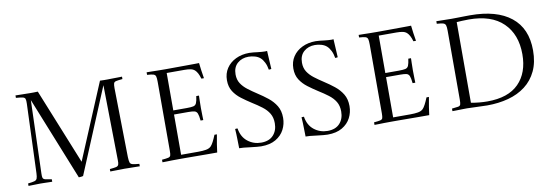

<svg xmlns="http://www.w3.org/2000/svg" viewBox="-55 -1087 4235 1475"><g transform="rotate(-10 2063.0 -349.5)"><path d="M507 -111 754 -700Q769 -699 786 -699Q803 -699 814 -699Q820 -699 835.5 -699.5Q851 -700 870 -700Q889 -700 904.5 -700.5Q920 -701 926 -701Q927 -692 926 -682H925Q891 -679 876 -675.5Q861 -672 857.5 -661Q854 -650 854 -624L863 -85Q864 -55 868.5 -42Q873 -29 889.5 -25Q906 -21 941 -18Q942 -9 941 1Q935 1 918.5 0.5Q902 0 882 0Q862 0 845.5 -0.5Q829 -1 823 -1Q817 -1 801.5 -0.5Q786 0 767.5 0Q749 0 733 0.5Q717 1 711 1Q710 -9 711 -18Q744 -21 759.5 -24.5Q775 -28 779.5 -39.5Q784 -51 783 -76L774 -661L499 -1Q494 1 483.5 2Q473 3 465 3L205 -645L187 -76Q186 -52 189.5 -41.5Q193 -31 208.5 -27Q224 -23 258 -18Q259 -9 258 1Q251 1 232 0.5Q213 0 194.5 -0.5Q176 -1 168 -1Q163 -1 142 -0.5Q121 0 100 0.5Q79 1 73 1Q72 -9 73 -18Q108 -22 123.5 -26.5Q139 -31 144 -44Q149 -57 150 -85L170 -624Q171 -650 167 -661Q163 -672 147 -675.5Q131 -679 95 -682Q94 -692 95 -701Q120 -701 148 -700Q176 -699 207 -699Q218 -699 236 -699Q254 -699 269 -700Z M1118 1Q1117 -9 1118 -19Q1152 -22 1167 -25.5Q1182 -29 1185.5 -40Q1189 -51 1189 -77V-614Q1189 -644 1185 -657Q1181 -670 1166.5 -674.5Q1152 -679 1118 -681Q1117 -691 1118 -701Q1143 -701 1160.5 -700.5Q1178 -700 1201.5 -699.5Q1225 -699 1266 -699Q1309 -699 1353 -699.5Q1397 -700 1435 -700Q1473 -700 1498 -700.5Q1523 -701 1527 -701Q1533 -644 1544 -580Q1533 -579 1524 -580Q1516 -607 1507 -623.5Q1498 -640 1488 -649Q1475 -661 1455.5 -665Q1436 -669 1407 -669H1269V-377H1374Q1409 -377 1426 -381Q1443 -385 1450 -401.5Q1457 -418 1462 -455Q1473 -456 1483 -455Q1483 -448 1482 -420.5Q1481 -393 1481 -359Q1481 -328 1482 -300.5Q1483 -273 1483 -264Q1474 -263 1462 -264Q1458 -304 1451 -320.5Q1444 -337 1428 -341Q1412 -345 1380 -345H1269V-31H1402Q1438 -31 1463.5 -35.5Q1489 -40 1503 -54Q1513 -64 1524.5 -86Q1536 -108 1548 -138Q1557 -139 1567 -138Q1559 -98 1553.5 -61Q1548 -24 1545 0Q1512 0 1469 0Q1426 0 1382 -0.5Q1338 -1 1302 -1Q1266 -1 1247 -1Q1213 -1 1191.5 -0.5Q1170 0 1154 0.5Q1138 1 1118 1Z M1717 -3Q1716 -35 1715.5 -73.5Q1715 -112 1712 -154Q1717 -155 1721.5 -155Q1726 -155 1731 -155Q1742 -87 1787.5 -51.5Q1833 -16 1892 -16Q1954 -16 1987 -52Q2020 -88 2020 -145Q2020 -190 2001 -221.5Q1982 -253 1948.5 -278.5Q1915 -304 1873 -330Q1834 -355 1797.5 -382.5Q1761 -410 1738 -446Q1715 -482 1715 -533Q1715 -586 1741.5 -626Q1768 -666 1814.5 -688.5Q1861 -711 1920 -711Q1938 -711 1952.5 -709Q1967 -707 1986 -705Q2005 -703 2017 -702Q2029 -701 2039 -701Q2041 -701 2046 -701Q2051 -701 2058 -702L2066 -560Q2060 -559 2055.5 -558.5Q2051 -558 2046 -558Q2041 -590 2028.5 -615Q2016 -640 2000 -654Q1983 -669 1958 -676Q1933 -683 1909 -683Q1857 -683 1822.5 -652.5Q1788 -622 1788 -566Q1788 -525 1807 -495.5Q1826 -466 1858 -441.5Q1890 -417 1930 -391Q1969 -366 2006 -336.5Q2043 -307 2066.5 -268.5Q2090 -230 2090 -175Q2090 -126 2068 -83.5Q2046 -41 2001 -14.5Q1956 12 1887 12Q1872 12 1853.5 10Q1835 8 1799 4Q1769 0 1751.5 -1.5Q1734 -3 1717 -3Z M2235 -3Q2234 -35 2233.5 -73.5Q2233 -112 2230 -154Q2235 -155 2239.5 -155Q2244 -155 2249 -155Q2260 -87 2305.5 -51.5Q2351 -16 2410 -16Q2472 -16 2505 -52Q2538 -88 2538 -145Q2538 -190 2519 -221.5Q2500 -253 2466.5 -278.5Q2433 -304 2391 -330Q2352 -355 2315.5 -382.5Q2279 -410 2256 -446Q2233 -482 2233 -533Q2233 -586 2259.5 -626Q2286 -666 2332.5 -688.5Q2379 -711 2438 -711Q2456 -711 2470.5 -709Q2485 -707 2504 -705Q2523 -703 2535 -702Q2547 -701 2557 -701Q2559 -701 2564 -701Q2569 -701 2576 -702L2584 -560Q2578 -559 2573.5 -558.5Q2569 -558 2564 -558Q2559 -590 2546.5 -615Q2534 -640 2518 -654Q2501 -669 2476 -676Q2451 -683 2427 -683Q2375 -683 2340.5 -652.5Q2306 -622 2306 -566Q2306 -525 2325 -495.5Q2344 -466 2376 -441.5Q2408 -417 2448 -391Q2487 -366 2524 -336.5Q2561 -307 2584.5 -268.5Q2608 -230 2608 -175Q2608 -126 2586 -83.5Q2564 -41 2519 -14.5Q2474 12 2405 12Q2390 12 2371.5 10Q2353 8 2317 4Q2287 0 2269.5 -1.5Q2252 -3 2235 -3Z M2772 1Q2771 -9 2772 -19Q2806 -22 2821 -25.5Q2836 -29 2839.5 -40Q2843 -51 2843 -77V-614Q2843 -644 2839 -657Q2835 -670 2820.5 -674.5Q2806 -679 2772 -681Q2771 -691 2772 -701Q2797 -701 2814.5 -700.5Q2832 -700 2855.5 -699.5Q2879 -699 2920 -699Q2963 -699 3007 -699.5Q3051 -700 3089 -700Q3127 -700 3152 -700.5Q3177 -701 3181 -701Q3187 -644 3198 -580Q3187 -579 3178 -580Q3170 -607 3161 -623.5Q3152 -640 3142 -649Q3129 -661 3109.5 -665Q3090 -669 3061 -669H2923V-377H3028Q3063 -377 3080 -381Q3097 -385 3104 -401.5Q3111 -418 3116 -455Q3127 -456 3137 -455Q3137 -448 3136 -420.5Q3135 -393 3135 -359Q3135 -328 3136 -300.5Q3137 -273 3137 -264Q3128 -263 3116 -264Q3112 -304 3105 -320.5Q3098 -337 3082 -341Q3066 -345 3034 -345H2923V-31H3056Q3092 -31 3117.5 -35.5Q3143 -40 3157 -54Q3167 -64 3178.5 -86Q3190 -108 3202 -138Q3211 -139 3221 -138Q3213 -98 3207.5 -61Q3202 -24 3199 0Q3166 0 3123 0Q3080 0 3036 -0.5Q2992 -1 2956 -1Q2920 -1 2901 -1Q2867 -1 2845.5 -0.5Q2824 0 2808 0.5Q2792 1 2772 1Z M3497 -699Q3516 -699 3542.5 -699.5Q3569 -700 3596 -700.5Q3623 -701 3641 -701Q3848 -701 3959.5 -612Q4071 -523 4071 -352Q4071 -259 4039 -191.5Q4007 -124 3950 -80.5Q3893 -37 3816.5 -16.5Q3740 4 3651 4Q3613 4 3568.5 1.5Q3524 -1 3494 -1Q3481 -1 3459.5 -0.5Q3438 0 3416.5 0.5Q3395 1 3380 1Q3379 -9 3380 -19Q3414 -22 3429 -25Q3444 -28 3447.5 -39.5Q3451 -51 3451 -77V-614Q3451 -644 3446.5 -657Q3442 -670 3427 -674.5Q3412 -679 3378 -681Q3377 -691 3378 -701Q3403 -701 3436 -700Q3469 -699 3497 -699ZM3531 -667V-38Q3563 -32 3595.5 -29Q3628 -26 3658 -26Q3821 -26 3903 -109Q3985 -192 3985 -337Q3985 -492 3893 -581.5Q3801 -671 3625 -671Q3598 -671 3570.5 -669.5Q3543 -668 3531 -667Z"/></g></svg>

Font: Castoro Titling
Style: Regular
Weight: 400
Version: Version 2.04